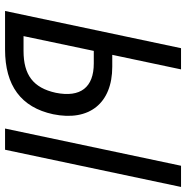

<svg xmlns="http://www.w3.org/2000/svg" viewBox="-8 -746 754 779"><g transform="rotate(90 369.5 -357.0)"><path d="M25 0H181C328 0 416 -65 444 -195C474 -341 400 -435 251 -435H203L262 -714H176ZM502 0H588L739 -714H653ZM127 -75 187 -360H238C335 -360 377 -306 357 -206C337 -114 284 -75 187 -75Z"/></g></svg>

Font: Noto Sans SemiCondensed
Style: Italic
Weight: 400
Width: 4
Italic angle: -12°
Designer: Monotype Design Team
Foundry: Monotype Imaging Inc.
Version: Version 2.013